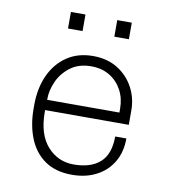

<svg xmlns="http://www.w3.org/2000/svg" viewBox="-80 -765 760 845"><g transform="rotate(10 300.0 -342.5)"><path d="M297 10Q224 10 176 -23.5Q128 -57 104.5 -115.5Q81 -174 81 -248V-263Q81 -339 107.5 -397Q134 -455 183 -488Q232 -521 299 -521Q363 -521 409 -492.5Q455 -464 480.5 -417Q506 -370 506 -314V-250H132V-242Q132 -142 179 -89Q226 -36 297 -36Q373 -36 414.5 -73Q456 -110 456 -189H506Q506 -128 479.5 -83.5Q453 -39 406 -14.5Q359 10 297 10ZM133 -296H456V-314Q456 -359 436.5 -395.5Q417 -432 382 -453.5Q347 -475 299 -475Q244 -475 207 -447.5Q170 -420 151.5 -379.5Q133 -339 133 -298ZM169 -621V-695H234V-621ZM376 -621V-695H441V-621Z"/></g></svg>

Font: Chivo Mono Thin
Style: Regular
Weight: 250
Designer: Hector Gatti
Foundry: Omnibus-Type
Version: Version 1.008